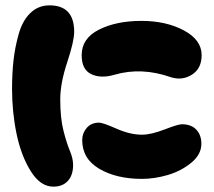

<svg xmlns="http://www.w3.org/2000/svg" viewBox="-20 -697 798 717"><path d="M179 0Q214 0 233.5 -21.5Q253 -43 253 -81Q253 -105 241 -133.5Q229 -162 217 -209Q205 -256 205 -326Q205 -386 231 -464.5Q257 -543 257 -578Q257 -677 165 -677Q123 -677 93.5 -648.5Q64 -620 50 -570.5Q36 -521 30.5 -472Q25 -423 25 -365Q25 -278 42 -196.5Q59 -115 95 -57.5Q131 0 179 0ZM510 -29Q557 -29 606.5 -43.5Q656 -58 694 -89Q732 -120 732 -160Q732 -193 713 -213Q694 -233 659 -233Q645 -233 594.5 -213.5Q544 -194 510 -194Q466 -194 415 -216.5Q364 -239 350 -239Q321 -239 304 -219.5Q287 -200 287 -174Q287 -104 351 -66.5Q415 -29 510 -29ZM617 -409Q660 -395 696.5 -418Q733 -441 733 -491Q733 -548 666.5 -583.5Q600 -619 508 -619Q415 -619 350 -586.5Q285 -554 285 -491Q285 -437 321 -420Q357 -403 408 -418Q508 -447 617 -409Z"/></svg>

Font: Cherry Bomb
Style: Regular
Weight: 400
Designer: satsuyako
Foundry: satsuyako
Version: Version 4.0